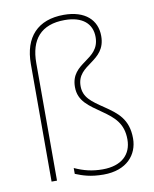

<svg xmlns="http://www.w3.org/2000/svg" viewBox="-86 -896 726 906"><g transform="rotate(-10 277.0 -443.5)"><path d="M439 -702C439 -779 384 -831 282 -831C157 -831 89 -758 89 -629V-66H115V-629C115 -742 168 -806 282 -806C367 -806 412 -766 412 -702C412 -589 275 -606 275 -486C275 -418 324 -389 382 -348C435 -311 476 -277 476 -200C476 -128 428 -81 337 -81C287 -81 247 -91 203 -111V-83C238 -69 274 -56 337 -56C449 -56 503 -123 503 -200C503 -293 453 -329 396 -368C338 -407 302 -432 302 -486C302 -592 439 -577 439 -702Z"/></g></svg>

Font: Noto Sans Malayalam UI Thin
Style: Regular
Weight: 100
Designer: Jelle Bosma - Monotype Design Team
Foundry: Monotype Imaging Inc.
Version: Version 2.104